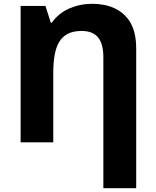

<svg xmlns="http://www.w3.org/2000/svg" viewBox="-20 -745 816 1005"><path d="M462.9 -725.1C420.4 -725.1 380.4 -716.8 342.8 -700.7C305.2 -684.1 274.4 -659.2 251 -626H246.1L217.8 -713.9H87.9V0H258.8V-360.8C258.8 -502.4 291.5 -583 407.2 -583C482.9 -583 521 -541 521 -445.8V240.2H692.9V-491.2C692.9 -547.4 682.6 -592.3 662.6 -627C621.6 -695.3 549.3 -725.1 462.9 -725.1Z"/></svg>

Font: Noto Reveo Sans
Style: Regular
Weight: 800
Designer: Monotype Design Team
Foundry: Monotype Imaging Inc.
Version: Version 2.007